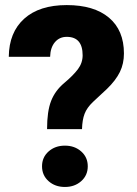

<svg xmlns="http://www.w3.org/2000/svg" viewBox="-20 -741 549 767"><path d="M168 -225.1Q168 -296.4 184.1 -337.6Q200.2 -378.9 236.3 -409.2Q272.5 -439.5 291.3 -464.6Q310.1 -489.7 310.1 -520Q310.1 -593.8 246.6 -593.8Q217.3 -593.8 199.2 -572.3Q181.2 -550.8 180.2 -514.2H15.1Q16.1 -611.8 76.7 -666.3Q137.2 -720.7 246.6 -720.7Q355.5 -720.7 415.3 -670.4Q475.1 -620.1 475.1 -527.3Q475.1 -486.8 459 -453.6Q442.9 -420.4 407.2 -385.7L351.1 -333.5Q327.1 -310.5 317.9 -286.4Q308.6 -262.2 307.6 -225.1ZM147.9 -76.7Q147.9 -112.8 174.1 -136Q200.2 -159.2 239.3 -159.2Q278.3 -159.2 304.4 -136Q330.6 -112.8 330.6 -76.7Q330.6 -40.5 304.4 -17.3Q278.3 5.9 239.3 5.9Q200.2 5.9 174.1 -17.3Q147.9 -40.5 147.9 -76.7Z"/></svg>

Font: Roboto
Style: Regular
Weight: 900
Designer: Google
Version: Version 2.001171; 2014